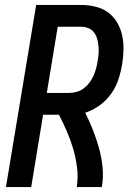

<svg xmlns="http://www.w3.org/2000/svg" viewBox="-20 -755 540 775"><path d="M4 0 126 -735H308Q337 -735 365.5 -728Q394 -721 416 -705Q438 -689 452.5 -664.5Q467 -640 473 -612.5Q479 -585 478.5 -555Q478 -525 473 -496Q468 -465 458 -434.5Q448 -404 429 -377Q410 -350 382.5 -330Q355 -310 324 -300Q341 -266 355 -230.5Q369 -195 379.5 -157.5Q390 -120 394 -80Q398 -40 391 0H290Q296 -40 291 -79Q286 -118 275.5 -154Q265 -190 250 -224.5Q235 -259 218 -292H154L106 0ZM169 -380H260Q275 -380 290.5 -384.5Q306 -389 319 -399Q332 -409 341.5 -422Q351 -435 357.5 -449.5Q364 -464 368 -479Q372 -494 374 -509Q377 -524 378 -539.5Q379 -555 377.5 -570Q376 -585 372 -599Q368 -613 359 -624.5Q350 -636 336.5 -641.5Q323 -647 308 -647H213Z"/></svg>

Font: Iosevka Curly Semibold Oblique
Style: Regular
Weight: 600
Italic angle: -9°
Monospace: yes
Designer: Belleve Invis
Foundry: Belleve Invis
Version: Version 11.1.0; ttfautohint (v1.8.3)